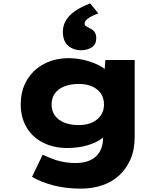

<svg xmlns="http://www.w3.org/2000/svg" viewBox="-20 -889 977 1139"><path d="M461 230Q366 230 292 209.5Q218 189 170 160L233 29Q256 39 285 51Q314 63 350 70.5Q386 78 431 78Q481 78 517.5 60.5Q554 43 573 8.5Q592 -26 592 -78V-133L631 -128Q623 -96 587 -69Q551 -42 497 -26.5Q443 -11 379 -11Q298 -11 235 -43Q172 -75 137.5 -133.5Q103 -192 103 -270Q103 -352 139.5 -413.5Q176 -475 240.5 -509.5Q305 -544 390 -544Q415 -544 446 -539.5Q477 -535 509 -525Q541 -515 569 -500.5Q597 -486 614.5 -466.5Q632 -447 634 -423L596 -414L605 -533H779V-78Q779 0 753.5 57.5Q728 115 685 153.5Q642 192 584 211Q526 230 461 230ZM446 -147Q493 -147 526 -162Q559 -177 578 -204.5Q597 -232 597 -269Q597 -307 578.5 -334Q560 -361 527 -376Q494 -391 446 -391Q397 -391 360.5 -376Q324 -361 305 -334Q286 -307 286 -269Q286 -232 305 -204.5Q324 -177 360.5 -162Q397 -147 446 -147ZM460 -591Q416 -591 384.5 -617.5Q353 -644 353 -701Q353 -731 365 -756Q377 -781 399 -802Q421 -823 451 -839.5Q481 -856 515 -869L563 -809Q550 -805 530.5 -796Q511 -787 496.5 -775Q482 -763 482 -749Q482 -739 489.5 -734Q497 -729 509 -723Q530 -714 540.5 -700Q551 -686 551 -663Q551 -626 524.5 -608.5Q498 -591 460 -591Z"/></svg>

Font: Lexend Peta ExtraBold
Style: Regular
Weight: 800
Version: Version 1.007